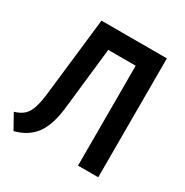

<svg xmlns="http://www.w3.org/2000/svg" viewBox="-164 -834 944 979"><g transform="rotate(30 308.0 -344.0)"><path d="M421 0V-588H172L185 -700H540V0ZM48 12 0 -74Q36.5 -84.5 56.5 -104.2Q76.5 -124 86.8 -158.5Q97 -193 103 -247L155 -700H272L219 -226Q207 -118 166.2 -62.8Q125.5 -7.5 48 12Z"/></g></svg>

Font: Overpass Mono
Style: Bold
Weight: 700
Monospace: yes
Designer: Delve Withrington, Dave Bailey
Foundry: Delve Fonts LLC
Version: Version 4.000